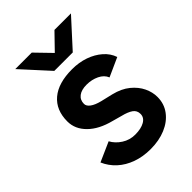

<svg xmlns="http://www.w3.org/2000/svg" viewBox="-210 -793 897 897"><g transform="rotate(-45 238.5 -344.0)"><path d="M244 12Q194 12 152 -3Q110 -18 80 -45.5Q50 -73 34 -110L131 -153Q146 -125 175.5 -106Q205 -87 241 -87Q280 -87 303.5 -100.5Q327 -114 327 -138Q327 -161 309 -173.5Q291 -186 258 -194L211 -207Q140 -225 100 -264.5Q60 -304 60 -355Q60 -430 108.5 -471Q157 -512 248 -512Q294 -512 332.5 -498.5Q371 -485 399 -460.5Q427 -436 438 -403L345 -361Q335 -386 307 -399.5Q279 -413 245 -413Q211 -413 192 -398.5Q173 -384 173 -358Q173 -343 190 -330.5Q207 -318 239 -310L298 -296Q347 -284 378 -258.5Q409 -233 424 -201.5Q439 -170 439 -138Q439 -93 413.5 -59Q388 -25 344 -6.5Q300 12 244 12ZM192 -565V-568L320 -700H429L306 -565ZM184 -565 61 -700H170L298 -568V-565Z"/></g></svg>

Font: Figtree Light SemiBold
Style: Regular
Weight: 600
Version: Version 2.002